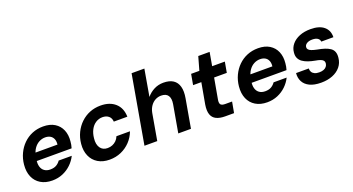

<svg xmlns="http://www.w3.org/2000/svg" viewBox="-48 -1307 3506 1905"><g transform="rotate(-20 1705.0 -354.0)"><path d="M261 12Q190 12 139.5 -18.5Q89 -49 65.5 -104Q42 -159 49 -232Q55 -294 80 -347Q105 -400 145.5 -440Q186 -480 239 -502Q292 -524 355 -524Q427 -524 475.5 -494Q524 -464 546 -411.5Q568 -359 561 -292Q560 -275 556.5 -257Q553 -239 548 -223H143L157 -306H429Q433 -341 422.5 -365.5Q412 -390 390 -402.5Q368 -415 337 -415Q303 -415 272 -398.5Q241 -382 218.5 -349.5Q196 -317 187 -267L182 -238Q175 -196 184 -164.5Q193 -133 217.5 -115.5Q242 -98 279 -98Q318 -98 343.5 -113Q369 -128 386 -153H524Q501 -106 462 -68.5Q423 -31 372 -9.5Q321 12 261 12Z M867 12Q795 12 744 -19Q693 -50 669 -105.5Q645 -161 652 -232Q658 -295 684 -348.5Q710 -402 751.5 -441.5Q793 -481 846 -502.5Q899 -524 961 -524Q1058 -524 1115.5 -472.5Q1173 -421 1175 -329H1032Q1030 -367 1005 -388Q980 -409 940 -409Q901 -409 868.5 -388Q836 -367 816 -329Q796 -291 791 -241Q787 -209 792 -183.5Q797 -158 809.5 -140Q822 -122 841 -112.5Q860 -103 886 -103Q913 -103 936.5 -112.5Q960 -122 978.5 -140Q997 -158 1007 -184H1150Q1128 -125 1086 -81Q1044 -37 988 -12.5Q932 12 867 12Z M1236 0 1362 -720H1497L1448 -438Q1480 -477 1525.5 -500.5Q1571 -524 1625 -524Q1689 -524 1727.5 -498.5Q1766 -473 1779.5 -423.5Q1793 -374 1780 -302L1727 0H1593L1644 -290Q1654 -348 1633 -379.5Q1612 -411 1560 -411Q1527 -411 1498 -395.5Q1469 -380 1448.5 -350.5Q1428 -321 1420 -280L1371 0Z M2089 0Q2032 0 1995.5 -18Q1959 -36 1945.5 -75Q1932 -114 1942 -177L1982 -400H1895L1915 -512H2002L2042 -654H2162L2137 -512H2271L2251 -400H2117L2077 -176Q2072 -141 2085 -128Q2098 -115 2132 -115H2203L2182 0Z M2530 12Q2459 12 2408.5 -18.5Q2358 -49 2334.5 -104Q2311 -159 2318 -232Q2324 -294 2349 -347Q2374 -400 2414.5 -440Q2455 -480 2508 -502Q2561 -524 2624 -524Q2696 -524 2744.5 -494Q2793 -464 2815 -411.5Q2837 -359 2830 -292Q2829 -275 2825.5 -257Q2822 -239 2817 -223H2412L2426 -306H2698Q2702 -341 2691.5 -365.5Q2681 -390 2659 -402.5Q2637 -415 2606 -415Q2572 -415 2541 -398.5Q2510 -382 2487.5 -349.5Q2465 -317 2456 -267L2451 -238Q2444 -196 2453 -164.5Q2462 -133 2486.5 -115.5Q2511 -98 2548 -98Q2587 -98 2612.5 -113Q2638 -128 2655 -153H2793Q2770 -106 2731 -68.5Q2692 -31 2641 -9.5Q2590 12 2530 12Z M3100 12Q3026 12 2979 -11Q2932 -34 2911.5 -74Q2891 -114 2896 -163H3030Q3029 -143 3038 -126.5Q3047 -110 3066.5 -100.5Q3086 -91 3116 -91Q3143 -91 3162.5 -98.5Q3182 -106 3193 -120Q3204 -134 3206 -151Q3208 -171 3198 -183Q3188 -195 3167.5 -202Q3147 -209 3117 -214Q3078 -221 3045 -232.5Q3012 -244 2988.5 -261Q2965 -278 2953.5 -303Q2942 -328 2946 -363Q2950 -410 2980.5 -446.5Q3011 -483 3061.5 -503.5Q3112 -524 3178 -524Q3271 -524 3319.5 -483Q3368 -442 3366 -371H3238Q3236 -394 3216 -407.5Q3196 -421 3160 -421Q3124 -421 3102 -407Q3080 -393 3078 -371Q3076 -357 3085.5 -345.5Q3095 -334 3116 -326Q3137 -318 3171 -311Q3216 -303 3249.5 -292Q3283 -281 3305.5 -265Q3328 -249 3337.5 -224Q3347 -199 3343 -163Q3338 -109 3305.5 -69.5Q3273 -30 3220 -9Q3167 12 3100 12Z"/></g></svg>

Font: DM Sans 12pt
Style: Bold Italic
Weight: 700
Italic angle: -10°
Version: Version 4.004;gftools[0.9.30]